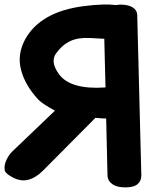

<svg xmlns="http://www.w3.org/2000/svg" viewBox="-28 -789 676 848"><path d="M39.6 0Q101.1 25.9 163.1 -36.6L393.6 -268.6Q408.2 -267.6 423.3 -266.1Q423.8 -265.6 440.9 -265.6L446.8 -13.7Q447.8 10.7 469.7 25.4Q490.2 39.1 527.8 38.6Q563 38.1 579.1 24.9Q596.7 10.3 596.2 -15.6L578.1 -723.1Q577.6 -743.7 558.1 -756.3Q539.1 -768.1 506.8 -768.6Q495.1 -768.6 484.4 -766.6Q434.1 -773.4 344.2 -762.2Q149.4 -737.8 82 -613.3Q48.3 -548.8 64 -484.4Q80.6 -414.1 142.1 -348.1Q160.6 -329.6 214.8 -300.3L26.9 -120.6Q10.3 -104.5 -0.5 -80.6Q-10.3 -58.6 -7.3 -37.6Q-5.9 -27.3 11.2 -15.6Q26.4 -5.4 39.6 0ZM432.6 -617.7 438 -402.8Q283.7 -392.1 232.9 -460.9Q192.9 -515.1 219.2 -552.7Q247.6 -591.8 284.2 -608.4Q319.3 -624 370.1 -621.1Q430.2 -617.7 432.6 -617.7Z"/></svg>

Font: Comic Relief
Style: Bold
Weight: 700
Designer: Jeff Davis
Foundry: Loudifier
Version: Version 1.200; ttfautohint (v1.8.4.7-5d5b)